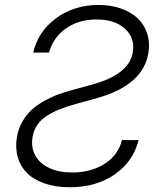

<svg xmlns="http://www.w3.org/2000/svg" viewBox="-20 -758 667 790"><path d="M181.5 -541.5H116.8Q136.4 -628.2 210.6 -682.9Q284.8 -737.6 385.7 -737.6Q435.7 -737.6 477.1 -723.2Q518.5 -708.8 545.8 -683.2Q573.2 -657.7 585.4 -620.6Q597.7 -583.5 590.6 -539.8Q568.5 -407.3 380.3 -354.8L288.7 -329.2Q250.4 -318.5 222.5 -307.2Q194.6 -295.8 170.6 -280Q146.7 -264.2 132.5 -242.7Q118.3 -221.2 114 -194.2Q106.9 -151.3 125.4 -117.9Q143.8 -84.5 183.6 -66.4Q223.4 -48.3 277.3 -48.3Q353.3 -48.3 409.8 -83.6Q466.3 -119 481.9 -181.8H550.1Q529.1 -94.5 452.9 -41Q376.8 12.4 267 12.4Q208.5 12.4 163.4 -3.2Q118.3 -18.8 91.1 -46.2Q63.9 -73.5 53.1 -111.2Q42.3 -148.8 49.4 -193.2Q55 -228 71.9 -257.3Q88.8 -286.6 110.6 -306.5Q132.5 -326.3 162.6 -343Q192.8 -359.7 219.6 -369.5Q246.4 -379.3 278.8 -388.1L359.4 -410.2Q511 -451.3 526.3 -542.6Q536.2 -601.6 494.5 -639.7Q452.8 -677.9 377.1 -677.9Q304.7 -677.9 252.3 -641.7Q199.9 -605.5 181.5 -541.5Z"/></svg>

Font: Karasuma Gothic
Style: Light Italic
Weight: 300
Italic angle: 9.39998°
Designer: Rasmus Andersson / Ryoko Nishizuka
Foundry: rsms
Version: Version 1.00